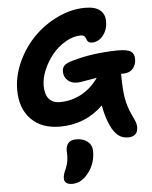

<svg xmlns="http://www.w3.org/2000/svg" viewBox="-67 -729 936 1186"><g transform="rotate(-5 401.0 -135.5)"><path d="M414.1 -217.8Q380.9 -217.8 357.9 -239Q335 -260.3 335 -293Q335 -316.9 349.1 -330.8Q363.3 -344.7 400.9 -355Q523.4 -391.1 681.2 -394Q743.2 -394 764.6 -379.4Q786.1 -364.7 786.1 -332Q786.1 -296.4 765.1 -272.2Q744.1 -248 703.1 -248H691.9Q691.9 -150.9 701.9 -95.2Q711.9 -39.6 736.8 12.2Q753.4 46.4 757.8 60.3Q762.2 74.2 762.2 90.8Q762.2 117.7 746.1 132.3Q730 147 703.1 147Q668.9 147 646 131.1Q623 115.2 603 81.1Q570.8 21.5 556.2 -64Q445.3 43.9 288.1 43.9Q174.8 43.9 109.4 -22.5Q43.9 -88.9 43.9 -204.1Q43.9 -292.5 84 -379.2Q124 -465.8 188 -530Q252 -594.2 336.4 -634Q420.9 -673.8 505.9 -673.8Q568.4 -673.8 598.1 -648.7Q627.9 -623.5 627.9 -580.1Q627.9 -528.8 599.9 -492.4Q571.8 -456.1 529.8 -456.1Q517.1 -456.1 509.8 -461.2Q502.4 -466.3 499.5 -473.6Q496.6 -481 493.7 -488.3Q490.7 -495.6 483.6 -500.7Q476.6 -505.9 463.9 -505.9Q417.5 -505.9 370.4 -478.5Q323.2 -451.2 288.3 -409.2Q253.4 -367.2 231.2 -315.4Q209 -263.7 209 -216.8Q209 -162.1 232.7 -134.5Q256.3 -106.9 300.8 -106.9Q370.6 -106.9 432.9 -139.9Q495.1 -172.9 540 -236.8Q519 -233.4 490.7 -228.3Q462.4 -223.1 445.1 -220.5Q427.7 -217.8 414.1 -217.8ZM333 402.8Q283.2 402.8 283.2 363.8Q283.2 342.3 297.9 311Q304.7 295.4 308.8 281.5Q313 267.6 314.5 254.2Q315.9 240.7 316.4 233.2Q316.9 225.6 316.4 211.9Q315.9 198.2 315.9 193.8Q315.9 165 332 147.9Q348.1 130.9 379.9 130.9Q424.3 130.9 451.2 153.3Q478 175.8 478 212.9Q478 299.3 421.9 359.9Q383.3 402.8 333 402.8Z"/></g></svg>

Font: Shantell Sans Bouncy
Style: Bold
Weight: 700
Designer: Stephen Nixon, Anya Danilova, Shantell Martin
Foundry: Arrow Type
Version: Version 1.006;[9816181b4]